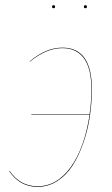

<svg xmlns="http://www.w3.org/2000/svg" viewBox="-20 -711 431 742"><path d="M192.9 -685.1Q192.9 -679.2 187 -679.2Q181.2 -679.2 181.2 -685.1Q181.2 -690.9 187 -690.9Q192.9 -690.9 192.9 -685.1ZM315.9 -685.1Q315.9 -679.2 310.1 -679.2Q304.2 -679.2 304.2 -685.1Q304.2 -690.9 310.1 -690.9Q315.9 -690.9 315.9 -685.1ZM221.2 -526.9Q335 -526.9 335 -367.2Q335 -312.5 326.9 -259.3Q318.8 -206.1 301.5 -157Q284.2 -107.9 260 -70.6Q235.8 -33.2 200.9 -11Q166 11.2 125 11.2Q57.1 11.2 16.1 -48.8L17.1 -50.8Q57.6 8.8 125 8.8Q200.2 8.8 253.7 -65.7Q307.1 -140.1 326.2 -268.1H101.1V-270H326.2Q333 -314.5 333 -367.2Q333 -446.8 304.2 -485.8Q275.4 -524.9 221.2 -524.9Q158.7 -524.9 95.2 -472.2V-474.1Q157.2 -526.9 221.2 -526.9Z"/></svg>

Font: Fira Sans Compressed Two
Style: Italic
Weight: 100
Width: 3
Italic angle: -8°
Designer: Carrois Corporate & Edenspiekermann AG
Foundry: Carrois Corporate GbR & Edenspiekermann AG
Version: Version 4.203;PS 004.203;hotconv 1.0.88;makeotf.lib2.5.64775